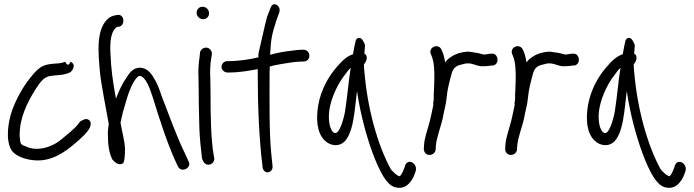

<svg xmlns="http://www.w3.org/2000/svg" viewBox="-20 -741 3295 911"><path d="M75 -81C72 -94 73 -111 75 -132C83 -210 127 -286 161 -336C177 -360 192 -374 215 -380C223 -381 232 -382 239 -383C253 -385 277 -385 291 -390C298 -393 320 -394 327 -417C334 -430 328 -443 314 -448C306 -429 300 -429 289 -448C279 -445 277 -443 263 -441C244 -439 227 -439 207 -435C171 -429 147 -402 123 -371C90 -331 55 -268 37 -216C19 -163 4 -76 36 -26C57 2 106 18 150 20C224 24 286 -17 335 -60C360 -81 393 -109 406 -135C411 -146 416 -167 396 -175C382 -181 359 -163 359 -163C347 -144 323 -122 299 -103C284 -90 269 -77 251 -65C217 -42 155 -22 106 -45C82 -53 77 -56 75 -78Z M544 -614C577 -621 570 -677 536 -670C524 -668 512 -666 498 -657C434 -608 446 -493 454 -401C458 -352 484 -220 496 -153C493 -135 491 -114 492 -97C492 -54 498 -12 514 17C519 22 542 50 564 33C574 24 573 -38 573 -38C571 -75 559 -116 552 -158C552 -159 553 -161 553 -165L559 -191C562 -205 565 -218 570 -232C585 -286 604 -350 634 -377C637 -379 639 -381 644 -381C659 -378 670 -363 681 -342C689 -326 697 -303 706 -276C733 -187 771 -69 809 16L824 48C840 82 891 56 875 25L860 -8C820 -88 780 -200 747 -285C738 -314 728 -338 718 -357C701 -388 683 -417 646 -420H645C611 -420 594 -395 578 -369C559 -343 544 -308 530 -273C514 -366 508 -402 504 -488C501 -543 506 -597 537 -614Z M944 -650C960 -650 972 -662 972 -678C972 -695 958 -709 941 -709C924 -709 913 -696 913 -680C913 -663 928 -650 944 -650ZM938 8C941 19 945 29 953 35C974 51 1002 30 996 6L994 -4C980 -86 979 -200 979 -295C979 -320 978 -343 978 -365V-366C976 -401 977 -435 982 -463L985 -482C987 -491 983 -499 979 -504C962 -526 932 -512 929 -492V-491L927 -471C922 -440 920 -404 922 -364C922 -342 923 -320 923 -295C923 -270 923 -244 924 -216L926 -132C927 -93 934 -23 938 6Z M1066 -451H1059C1043 -451 1031 -438 1031 -424C1031 -409 1045 -397 1059 -397H1067C1118 -397 1164 -406 1203 -413V-374C1203 -234 1210 -76 1225 43L1226 54C1233 90 1278 80 1273 45L1272 35C1271 30 1270 13 1267 -13C1257 -115 1259 -255 1259 -373C1259 -391 1259 -408 1260 -425C1276 -431 1295 -433 1314 -437C1341 -442 1385 -449 1411 -449H1420C1435 -449 1448 -460 1448 -476C1448 -492 1437 -505 1420 -505H1411C1394 -505 1369 -501 1369 -501C1329 -497 1293 -490 1262 -481V-486C1265 -557 1272 -583 1290 -640L1305 -682C1316 -715 1274 -738 1264 -704L1247 -661C1244 -653 1207 -490 1207 -490C1206 -483 1206 -476 1206 -469C1170 -460 1113 -451 1066 -451Z M1545 -232C1557 -291 1587 -349 1617 -387C1627 -400 1634 -411 1644 -419C1634 -356 1628 -283 1618 -218C1612 -178 1591 -107 1571 -110C1568 -110 1565 -111 1560 -114C1540 -136 1536 -187 1545 -232ZM1709 -486C1710 -502 1711 -515 1712 -527C1706 -543 1695 -568 1678 -560C1672 -558 1670 -554 1668 -549C1665 -537 1658 -506 1655 -484C1622 -472 1603 -452 1577 -422C1538 -378 1502 -312 1490 -242C1479 -177 1483 -112 1520 -75C1547 -48 1590 -42 1618 -73C1644 -103 1655 -156 1662 -208C1666 -241 1670 -274 1674 -309C1682 -252 1694 -197 1708 -143C1730 -60 1763 37 1799 96C1816 123 1832 140 1853 147C1906 162 1931 121 1944 94L1952 72C1965 34 1910 3 1900 52L1892 72C1887 83 1882 91 1876 96H1875V94H1871L1870 93C1864 91 1851 81 1835 63C1772 -51 1723 -227 1709 -402C1707 -415 1707 -425 1707 -437C1717 -444 1730 -477 1709 -486Z M2092 -445C2089 -466 2084 -487 2075 -505C2060 -539 2009 -516 2025 -483C2028 -474 2030 -471 2033 -461C2040 -437 2041 -405 2041 -373C2041 -360 2040 -347 2040 -336C2040 -319 2038 -306 2038 -290V-272C2038 -262 2034 -254 2036 -242C2029 -211 2023 -177 2014 -147C2006 -117 1994 -85 1992 -53L1991 -34C1991 -21 2000 -6 2017 -6C2034 -6 2044 -16 2047 -30V-31L2048 -49C2052 -93 2072 -138 2082 -186V-187C2087 -217 2097 -247 2099 -277C2103 -321 2113 -354 2123 -392C2130 -417 2143 -429 2167 -434L2179 -437C2220 -450 2239 -422 2280 -427C2288 -427 2300 -428 2310 -430H2318C2353 -435 2345 -492 2311 -486H2304C2295 -484 2288 -484 2277 -482C2275 -482 2272 -483 2268 -484L2253 -488C2246 -490 2237 -491 2230 -492L2211 -495C2190 -498 2171 -492 2157 -489L2140 -482H2139C2120 -472 2105 -463 2092 -445Z M2478 -445C2475 -466 2470 -487 2461 -505C2446 -539 2395 -516 2411 -483C2414 -474 2416 -471 2419 -461C2426 -437 2427 -405 2427 -373C2427 -360 2426 -347 2426 -336C2426 -319 2424 -306 2424 -290V-272C2424 -262 2420 -254 2422 -242C2415 -211 2409 -177 2400 -147C2392 -117 2380 -85 2378 -53L2377 -34C2377 -21 2386 -6 2403 -6C2420 -6 2430 -16 2433 -30V-31L2434 -49C2438 -93 2458 -138 2468 -186V-187C2473 -217 2483 -247 2485 -277C2489 -321 2499 -354 2509 -392C2516 -417 2529 -429 2553 -434L2565 -437C2606 -450 2625 -422 2666 -427C2674 -427 2686 -428 2696 -430H2704C2739 -435 2731 -492 2697 -486H2690C2681 -484 2674 -484 2663 -482C2661 -482 2658 -483 2654 -484L2639 -488C2632 -490 2623 -491 2616 -492L2597 -495C2576 -498 2557 -492 2543 -489L2526 -482H2525C2506 -472 2491 -463 2478 -445Z M2825 -232C2837 -291 2867 -349 2897 -387C2907 -400 2914 -411 2924 -419C2914 -356 2908 -283 2898 -218C2892 -178 2871 -107 2851 -110C2848 -110 2845 -111 2840 -114C2820 -136 2816 -187 2825 -232ZM2989 -486C2990 -502 2991 -515 2992 -527C2986 -543 2975 -568 2958 -560C2952 -558 2950 -554 2948 -549C2945 -537 2938 -506 2935 -484C2902 -472 2883 -452 2857 -422C2818 -378 2782 -312 2770 -242C2759 -177 2763 -112 2800 -75C2827 -48 2870 -42 2898 -73C2924 -103 2935 -156 2942 -208C2946 -241 2950 -274 2954 -309C2962 -252 2974 -197 2988 -143C3010 -60 3043 37 3079 96C3096 123 3112 140 3133 147C3186 162 3211 121 3224 94L3232 72C3245 34 3190 3 3180 52L3172 72C3167 83 3162 91 3156 96H3155V94H3151L3150 93C3144 91 3131 81 3115 63C3052 -51 3003 -227 2989 -402C2987 -415 2987 -425 2987 -437C2997 -444 3010 -477 2989 -486Z"/></svg>

Font: Stray Cat
Style: BdCn
Weight: 700
Version: Version 1.0